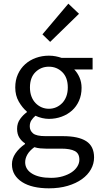

<svg xmlns="http://www.w3.org/2000/svg" viewBox="-20 -801 544 1045"><path d="M246 224Q201 224 164 215.5Q127 207 100.5 190Q74 173 59.5 149Q45 125 45 93Q45 62 64 34Q83 6 116 -17V-21Q98 -32 85.5 -51.5Q73 -71 73 -100Q73 -131 90 -154Q107 -177 126 -190V-194Q102 -214 82.5 -247.5Q63 -281 63 -325Q63 -365 77.5 -397Q92 -429 117 -451.5Q142 -474 175.5 -486Q209 -498 246 -498Q266 -498 283.5 -494.5Q301 -491 315 -486H484V-423H384Q401 -406 412.5 -380Q424 -354 424 -323Q424 -284 410 -252.5Q396 -221 372 -199.5Q348 -178 315.5 -166Q283 -154 246 -154Q228 -154 209 -158.5Q190 -163 173 -171Q160 -160 151 -146.5Q142 -133 142 -113Q142 -90 160 -75Q178 -60 228 -60H322Q407 -60 449.5 -32.5Q492 -5 492 56Q492 90 475 120.5Q458 151 426 174Q394 197 348.5 210.5Q303 224 246 224ZM246 -209Q267 -209 285.5 -217Q304 -225 318.5 -240Q333 -255 341 -276.5Q349 -298 349 -325Q349 -379 319 -408.5Q289 -438 246 -438Q203 -438 173 -408.5Q143 -379 143 -325Q143 -298 151 -276.5Q159 -255 173.5 -240Q188 -225 206.5 -217Q225 -209 246 -209ZM258 167Q293 167 321.5 158.5Q350 150 370 136.5Q390 123 401 105Q412 87 412 68Q412 34 387 21Q362 8 314 8H230Q216 8 199.5 6.5Q183 5 167 0Q141 19 129 40Q117 61 117 82Q117 121 154.5 144Q192 167 258 167ZM253 -573 211 -614 352 -781 410 -726Z"/></svg>

Font: Pinyin1712
Style: Regular
Weight: 400
Version: Version 1